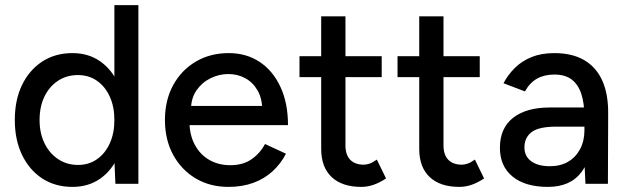

<svg xmlns="http://www.w3.org/2000/svg" viewBox="-20 -720 2456 752"><path d="M432 0 428 -93V-700H522V0ZM264 12Q196 12 145.5 -21Q95 -54 66.5 -113Q38 -172 38 -250Q38 -329 66.5 -387.5Q95 -446 145.5 -479Q196 -512 264 -512Q327 -512 373.5 -479Q420 -446 445 -387.5Q470 -329 470 -250Q470 -172 445 -113Q420 -54 373.5 -21Q327 12 264 12ZM286 -74Q328 -74 360 -96.5Q392 -119 410 -158.5Q428 -198 428 -250Q428 -302 410 -341.5Q392 -381 360 -403.5Q328 -426 285 -426Q241 -426 207 -403.5Q173 -381 154 -341.5Q135 -302 135 -250Q135 -198 154.5 -158.5Q174 -119 208 -96.5Q242 -74 286 -74Z M875 12Q802 12 746 -21.5Q690 -55 658 -114Q626 -173 626 -250Q626 -327 658 -386Q690 -445 746.5 -478.5Q803 -512 876 -512Q945 -512 997 -477.5Q1049 -443 1078.5 -379.5Q1108 -316 1108 -230H704L722 -245Q722 -192 743 -153Q764 -114 800 -93.5Q836 -73 882 -73Q932 -73 965.5 -96.5Q999 -120 1018 -156L1100 -118Q1080 -79 1048 -49.5Q1016 -20 972.5 -4Q929 12 875 12ZM728 -290 709 -305H1025L1007 -290Q1007 -334 989 -365.5Q971 -397 941 -413.5Q911 -430 874 -430Q838 -430 804.5 -413.5Q771 -397 749.5 -366Q728 -335 728 -290Z M1395 12Q1320 12 1279 -26.5Q1238 -65 1238 -137V-656H1333V-151Q1333 -114 1351.5 -94.5Q1370 -75 1405 -75Q1415 -75 1427 -79Q1439 -83 1456 -95L1492 -21Q1466 -4 1442.5 4Q1419 12 1395 12ZM1153 -418V-500H1475V-418Z M1779 12Q1704 12 1663 -26.5Q1622 -65 1622 -137V-656H1717V-151Q1717 -114 1735.5 -94.5Q1754 -75 1789 -75Q1799 -75 1811 -79Q1823 -83 1840 -95L1876 -21Q1850 -4 1826.5 4Q1803 12 1779 12ZM1537 -418V-500H1859V-418Z M2273 0 2269 -87V-261Q2269 -316 2256.5 -353Q2244 -390 2218.5 -409Q2193 -428 2151 -428Q2112 -428 2083.5 -412Q2055 -396 2036 -362L1952 -394Q1970 -428 1997 -454.5Q2024 -481 2062 -496.5Q2100 -512 2151 -512Q2222 -512 2269 -484Q2316 -456 2339.5 -403Q2363 -350 2362 -272L2361 0ZM2126 12Q2037 12 1987.5 -28.5Q1938 -69 1938 -141Q1938 -218 1989.5 -258.5Q2041 -299 2133 -299H2272V-224H2159Q2090 -224 2062 -202.5Q2034 -181 2034 -143Q2034 -108 2060.5 -88.5Q2087 -69 2134 -69Q2175 -69 2205 -86.5Q2235 -104 2252 -136Q2269 -168 2269 -209H2302Q2302 -107 2258.5 -47.5Q2215 12 2126 12Z"/></svg>

Font: Figtree Light Medium
Style: Regular
Weight: 500
Version: Version 2.001;gftools[0.9.30]